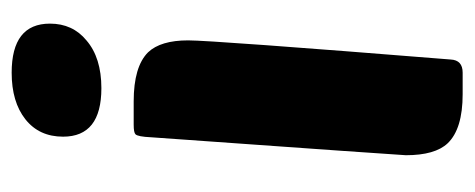

<svg xmlns="http://www.w3.org/2000/svg" viewBox="-256 -538 794 321"><g transform="rotate(-90 140.5 -377.0)"><path d="M144 0Q86 0 62 -25Q42 -46 42 -95Q42 -101 72 -521Q73 -543 77 -547Q80 -550 93 -550H132Q190 -550 214 -526Q234 -505 234 -459Q234 -419 202 -20Q201 0 180 0ZM102 -731Q131 -754 180 -754Q262 -754 262 -690Q262 -652 234 -629Q205 -604 154 -604Q73 -604 73 -668Q73 -708 102 -731Z"/></g></svg>

Font: PoetsenOne
Style: Regular
Weight: 400
Designer: Rodrigo Fuenzalida, Pablo Impallari
Foundry: Pablo Impallari, Rodrigo Fuenzalida
Version: Version 1.000